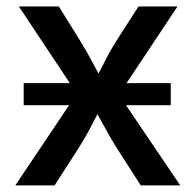

<svg xmlns="http://www.w3.org/2000/svg" viewBox="-20 -562 593 582"><path d="M51.8 -243.2V-310.1H497.6V-243.2ZM26.4 0 240.2 -318.8 239.7 -237.8 37.1 -542.5H158.2L219.7 -443.8Q244.6 -403.8 263.7 -366.9Q282.7 -330.1 302.7 -295.9H254.4Q274.9 -330.1 293 -366.9Q311 -403.8 336.4 -443.8L399.9 -542.5H518.1L314 -235.4V-314L526.4 0H406.7L333 -114.7Q308.6 -154.3 289.6 -190.2Q270.5 -226.1 250.5 -259.3H299.3Q279.8 -226.1 262 -190.2Q244.1 -154.3 219.2 -114.7L145.5 0Z"/></svg>

Font: Inter 16pt Medium
Style: Regular
Weight: 500
Version: Version 4.001;git-66647c0bb